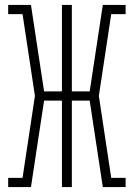

<svg xmlns="http://www.w3.org/2000/svg" viewBox="-20 -755 540 775"><path d="M13 0V-37H71L121 -368L71 -698H13V-735H105L158 -386H230V-735H270V-386H342L395 -735H487V-698H429L379 -368L429 -37H487V0H395L342 -349H270V0H230V-349H158L105 0Z"/></svg>

Font: Iosevka Slab Extralight
Style: Regular
Weight: 200
Monospace: yes
Designer: Belleve Invis
Foundry: Belleve Invis
Version: Version 11.1.1; ttfautohint (v1.8.3)